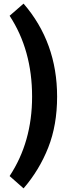

<svg xmlns="http://www.w3.org/2000/svg" viewBox="-20 -815 405 1059"><path d="M33 156Q157 -32 157 -282Q157 -539 33 -728L110 -795Q295 -581 295 -282Q295 -125 246 -1Q197 123 110 224Z"/></svg>

Font: Enriqueta
Style: Bold
Weight: 700
Designer: Viviana Monsalve, Gustavo Ibarra
Foundry: 72Puntos
Version: Version 2.000